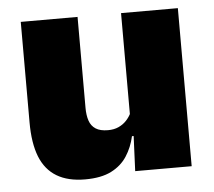

<svg xmlns="http://www.w3.org/2000/svg" viewBox="-43 -538 663 596"><g transform="rotate(-5 289.0 -240.0)"><path d="M219.5 -492.5V-209.5Q219.5 -186 225.2 -169Q231 -152 245 -143Q259 -134 283 -134Q302 -134 316.2 -140.5Q330.5 -147 340.8 -158Q351 -169 357 -182L384 -109H355.5Q348 -75 330.2 -47.5Q312.5 -20 281 -4Q249.5 12 199.5 12Q146 12 111 -9Q76 -30 59.2 -72.2Q42.5 -114.5 42.5 -179V-492.5ZM532 -492.5V0H356L361.5 -126.5L355 -144.5V-492.5Z"/></g></svg>

Font: Anek Latin ExtraBold
Style: Regular
Weight: 800
Designer: Yesha Goshar
Foundry: Ek Type
Version: Version 1.003